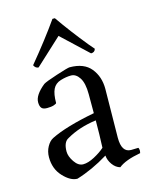

<svg xmlns="http://www.w3.org/2000/svg" viewBox="-117 -831 726 926"><g transform="rotate(-15 246.5 -368.0)"><path d="M395 -364 392 -120Q392 -47 439 -47L475 -48Q479 -43 479 -32L477 -21Q400 -7 367 20Q345 14 329.5 -7.5Q314 -29 312 -53Q232 -4 153 20Q119 20 83 -18.5Q47 -57 47 -115Q47 -144 60 -167.5Q73 -191 91 -200Q165 -237 311 -265V-360Q311 -415 293.5 -442Q276 -469 251.5 -469Q227 -469 199 -460.5Q171 -452 159.5 -428Q148 -404 148 -360Q148 -356 134.5 -351.5Q121 -347 100.5 -347Q80 -347 72.5 -356.5Q65 -366 65 -385Q65 -421 117 -463Q129 -471 187.5 -490Q246 -509 255 -509Q327 -509 361 -467Q395 -425 395 -364ZM308 -93Q311 -160 311 -229Q227 -218 163 -181Q136 -168 136 -120Q136 -96 155 -68Q174 -40 198.5 -40Q223 -40 255 -57Q287 -74 308 -93ZM243 -669 111 -547Q96 -547 88 -564Q175 -669 236 -756H248Q302 -678 372 -592L396 -564Q392 -547 373 -547Z"/></g></svg>

Font: Rosarivo
Style: Regular
Weight: 400
Designer: Pablo Ugerman
Foundry: Pablo Ugerman
Version: Version 1.003